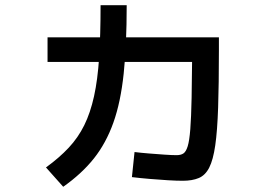

<svg xmlns="http://www.w3.org/2000/svg" viewBox="-20 -666 1040 735"><path d="M680 26Q656 26 623 24Q590 22 554 19Q518 16 485 12L495 -84Q519 -81 550 -78.5Q581 -76 610 -74Q639 -72 656 -72Q672 -72 682 -78.5Q692 -85 698.5 -106Q705 -127 708.5 -171.5Q712 -216 713.5 -291.5Q715 -367 716 -482L777 -429H162V-523H818V-474Q818 -343 815 -254Q812 -165 804 -109.5Q796 -54 781 -24.5Q766 5 741 15.5Q716 26 680 26ZM156 -25Q207 -62 243 -100.5Q279 -139 302.5 -186.5Q326 -234 340 -297.5Q354 -361 359.5 -446.5Q365 -532 365 -646H465Q465 -494 453.5 -384.5Q442 -275 414 -196.5Q386 -118 339.5 -59.5Q293 -1 222 49Z"/></svg>

Font: M PLUS 1 Medium
Style: Regular
Weight: 500
Designer: Coji Morishita
Foundry: UNDERFOREST DESIGN
Version: Version 1.001